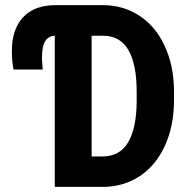

<svg xmlns="http://www.w3.org/2000/svg" viewBox="-20 -731 741 751"><path d="M194.3 0V-591.3Q169.4 -590.3 156.7 -569.6Q144 -548.8 144 -501L147 -459H33.2Q26.4 -490.7 26.4 -529.8Q26.4 -617.2 70.8 -664.1Q115.2 -710.9 197.3 -710.9H382.8Q462.4 -710.9 525.4 -669.4Q588.4 -627.9 623.5 -552.7Q658.7 -477.5 660.6 -382.3V-338.9Q660.6 -239.7 625.7 -162.4Q590.8 -85 527.6 -42.7Q464.4 -0.5 383.8 0ZM338.4 -591.3V-119.1H381.3Q448.2 -119.1 481 -174.1Q513.7 -229 514.6 -333V-372.1Q514.6 -479.5 482.2 -535.4Q449.7 -591.3 382.8 -591.3Z"/></svg>

Font: Roboto Condensed
Style: Bold
Weight: 700
Designer: Google
Version: Version 2.134; 2016